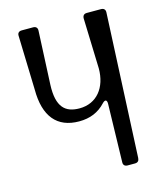

<svg xmlns="http://www.w3.org/2000/svg" viewBox="-125 -953 891 1046"><g transform="rotate(-15 320.5 -430.0)"><path d="M544 -860H464C448 -860 440 -851 440 -835L449 -551C449 -444 390 -368 292 -368C212 -368 166 -408 171 -533L185 -835C186 -851 177 -860 161 -860H97C81 -860 72 -851 73 -835L82 -530C82 -379 147 -300 272 -300C333 -300 382 -320 421 -362C437 -379 448 -375 448 -353L440 -25C439 -9 448 0 464 0H505C521 0 529 -8 530 -24L568 -835C569 -851 560 -860 544 -860Z"/></g></svg>

Font: OpenDyslexic3
Style: Regular
Weight: 400
Designer: Abelardo Gonzalez
Version: Version 3.001;PS 003.001;hotconv 1.0.88;makeotf.lib2.5.64775